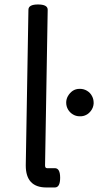

<svg xmlns="http://www.w3.org/2000/svg" viewBox="-20 -804 435 851"><path d="M332.5 -410.2Q333.5 -410.2 334.5 -410.2Q351.1 -410.2 365.2 -401.9Q380.4 -393.1 388.2 -377.4Q395 -364.3 395 -349.1Q395 -346.7 395 -344.2Q393.6 -326.7 382.8 -312.5Q373 -299.8 361.3 -294.4Q349.1 -288.1 334 -288.6Q332.5 -288.6 331.1 -288.6Q315.9 -289.1 303.2 -296.9Q290 -304.7 281.7 -318.4Q273.4 -332.5 273.4 -349.1Q273.4 -364.7 281.2 -378.4Q289.6 -392.6 302.2 -401.4Q315.9 -410.2 332.5 -410.2ZM246.6 -16.1Q246.6 26.9 223.1 26.9H185.5Q94.2 26.9 94.2 -70.8L106 -760.7Q106 -784.2 148.4 -784.2Q191.4 -784.2 191.4 -760.7L179.7 -70.8Q179.7 -58.6 188.5 -58.6H223.1Q246.6 -58.6 246.6 -16.1Z"/></svg>

Font: Comic Relief LRS
Style: Regular
Weight: 400
Designer: Jeff Davis
Foundry: Loudifier
Version: Version 1.0